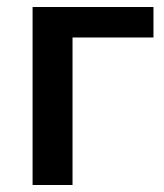

<svg xmlns="http://www.w3.org/2000/svg" viewBox="-20 -528 469 548"><path d="M187 -421V0H73V-508H418V-421Z"/></svg>

Font: CST
Style: Medium
Weight: 500
Version: Version 1.00